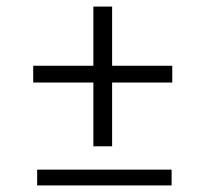

<svg xmlns="http://www.w3.org/2000/svg" viewBox="-20 -564 626 584"><path d="M264 -313H81V-364H264V-544H321V-364H504V-313H321V-119H264ZM93 -48H502V0H93Z"/></svg>

Font: Athiti
Style: Regular
Weight: 400
Designer: CadsonDemak Team
Foundry: CadsonDemak
Version: Version 1.033